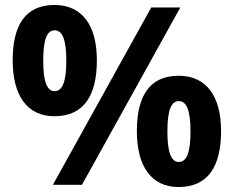

<svg xmlns="http://www.w3.org/2000/svg" viewBox="-20 -795 941 773"><path d="M199 -327C318 -327 370 -411 370 -552C370 -693 311 -775 199 -775C82 -775 31 -693 31 -552C31 -411 89 -327 199 -327ZM193 -51H310L706 -765H589ZM200 -428C168 -428 154 -469 154 -551C154 -633 168 -673 200 -673C232 -673 247 -633 247 -551C247 -468 232 -428 200 -428ZM699 -42C818 -42 870 -126 870 -267C870 -408 811 -490 699 -490C582 -490 531 -408 531 -267C531 -126 589 -42 699 -42ZM700 -143C668 -143 654 -184 654 -266C654 -348 668 -388 700 -388C732 -388 747 -348 747 -266C747 -183 732 -143 700 -143Z"/></svg>

Font: Noto Sans Tamil UI
Style: Bold
Weight: 700
Designer: Jelle Bosma - Monotype Design Team
Foundry: Monotype Imaging Inc.
Version: Version 2.004